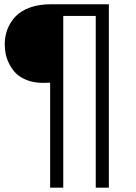

<svg xmlns="http://www.w3.org/2000/svg" viewBox="-20 -762 632 892"><path d="M2 -556.2Q2 -592.8 14.2 -625.2Q26.4 -657.7 51 -684.3Q75.7 -710.9 117.9 -726.6Q160.2 -742.2 215.8 -742.2H485.8V109.9H424.8V-688H273.9V109.9H212.9V-377.9Q200.7 -377 179.2 -377Q138.7 -377 106.7 -389.2Q74.7 -401.4 55.7 -419.9Q36.6 -438.5 23.9 -463.1Q11.2 -487.8 6.6 -510.5Q2 -533.2 2 -556.2Z"/></svg>

Font: Montserrat Light
Style: Regular
Weight: 300
Designer: Julieta Ulanovsky
Foundry: Julieta Ulanovsky
Version: Version 1.000;PS 002.000;hotconv 1.0.70;makeotf.lib2.5.58329